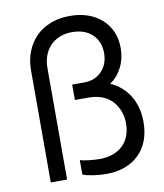

<svg xmlns="http://www.w3.org/2000/svg" viewBox="-82 -785 733 858"><g transform="rotate(-10 285.0 -356.0)"><path d="M332 6Q379 6 416.5 -8Q454 -22 480.5 -48Q507 -74 521 -111Q535 -148 535 -194Q535 -263 504 -313.5Q473 -364 418 -388Q453 -412 472.5 -451Q492 -490 492 -538Q492 -579 477.5 -612Q463 -645 437 -668.5Q411 -692 374.5 -705Q338 -718 293 -718Q245 -718 205.5 -703Q166 -688 138.5 -660.5Q111 -633 95.5 -594Q80 -555 80 -508V0H154V-506Q154 -537 163.5 -562.5Q173 -588 191 -606.5Q209 -625 234 -635Q259 -645 290 -645Q347 -645 381 -613Q415 -581 415 -528Q415 -478 384.5 -446Q354 -414 305 -414H250V-344H313Q346 -344 372.5 -334Q399 -324 417.5 -305Q436 -286 446.5 -259.5Q457 -233 457 -201Q457 -170 447 -144.5Q437 -119 418.5 -101.5Q400 -84 373.5 -74.5Q347 -65 314 -65Q294 -65 266 -68Q238 -71 225 -76V-10Q242 -3 273 1.5Q304 6 332 6Z"/></g></svg>

Font: Fixel Variable
Style: Regular
Weight: 100
Width: 3
Designer: AlfaBravo + MacPaw
Foundry: Kyrylo Tkachov, Marchela Mozhyna, Serhii Makarenko, Maria Weinstein, Zakhar Kryvoshyya
Version: Version 1.211